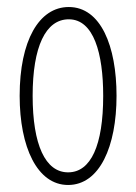

<svg xmlns="http://www.w3.org/2000/svg" viewBox="-20 -514 388 547"><path d="M174 13C264 13 312 -97 312 -241C312 -383 267 -494 176 -494C91 -494 36 -398 36 -241C36 -95 86 13 174 13ZM174 -23C109 -23 73 -102 73 -241C73 -381 110 -459 176 -459C247 -459 274 -362 274 -241C274 -100 239 -23 174 -23Z"/></svg>

Font: Noto Sans Armenian ExtraCondensed ExtraLight
Style: Regular
Weight: 200
Width: 2
Designer: Monotype Design Team
Foundry: Monotype Imaging Inc.
Version: Version 2.008